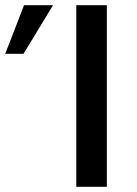

<svg xmlns="http://www.w3.org/2000/svg" viewBox="-26 -715 524 735"><path d="M-6 -509 66 -695H177L64 -509ZM266 0V-695H383V0Z"/></svg>

Font: Coval
Style: Medium
Weight: 500
Foundry: Context Ltd
Version: Version 001.000